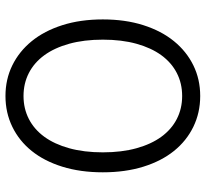

<svg xmlns="http://www.w3.org/2000/svg" viewBox="-45 -701 752 702"><g transform="rotate(-90 331.0 -350.0)"><path d="M52 -350Q52 -432 72.5 -498Q93 -564 130 -610Q167 -656 218.5 -681Q270 -706 331 -706Q392 -706 443 -681Q494 -656 531.5 -610Q569 -564 590 -498Q611 -432 611 -350Q611 -268 590 -202Q569 -136 531.5 -90Q494 -44 443 -19Q392 6 331 6Q270 6 218.5 -19Q167 -44 130 -90Q93 -136 72.5 -202Q52 -268 52 -350ZM537 -350Q537 -419 522 -473Q507 -527 480 -564Q453 -601 415 -620.5Q377 -640 331 -640Q285 -640 247 -620.5Q209 -601 182 -564Q155 -527 140 -473Q125 -419 125 -350Q125 -281 140 -227Q155 -173 182 -136Q209 -99 247 -79.5Q285 -60 331 -60Q377 -60 415 -79.5Q453 -99 480 -136Q507 -173 522 -227Q537 -281 537 -350Z"/></g></svg>

Font: CMG Sans
Style: Regular
Weight: 400
Designer: Julieta Ulanovsky
Foundry: Julieta Ulanovsky
Version: Version 7.200